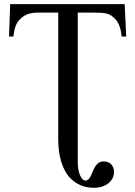

<svg xmlns="http://www.w3.org/2000/svg" viewBox="-20 -682 649 921"><path d="M23.4 -506.8 28.8 -662.1H578.1L585.4 -506.8H563.5Q557.6 -574.2 522 -600.6Q515.1 -606.9 507.6 -610.8Q500 -614.7 490 -617.2Q480 -619.6 466.1 -620.6Q452.1 -621.6 432.1 -621.6H353V96.7Q353 117.2 356.4 133.5Q359.9 149.9 365 161.1Q370.1 172.4 376.5 178.2Q382.8 184.1 389.2 184.1Q398.9 184.1 405.3 177.2Q411.6 170.4 416.5 160.2Q421.4 149.9 426 138.2Q430.7 126.5 437 116.2Q443.4 106 453.1 99.1Q462.9 92.3 477.5 92.3Q486.8 92.3 495.8 95.2Q504.9 98.1 511.7 104.5Q518.6 110.8 522.7 120.6Q526.9 130.4 526.9 143.6Q526.9 157.7 520.8 171.1Q514.6 184.6 502.2 195.3Q489.7 206.1 471.4 212.4Q453.1 218.8 428.7 218.8Q413.6 218.8 395 215.3Q376.5 211.9 357.7 202.4Q338.9 192.9 321 176.3Q303.2 159.7 289.6 133.3Q275.9 106.9 267.6 69.8Q259.3 32.7 259.3 -18.1V-621.6H165.5Q132.3 -621.6 111.6 -613.5Q90.8 -605.5 75.2 -588.9Q69.3 -583 64.7 -576.4Q60.1 -569.8 56.2 -560.3Q52.2 -550.8 49.3 -537.8Q46.4 -524.9 44.4 -506.8Z"/></svg>

Font: Doulos SIL
Style: Regular
Weight: 400
Designer: Walt Agee, Victor Gaultney, Peter Martin, Debbi Hosken
Foundry: SIL International
Version: Version 4.110; 2011; Maintenance release